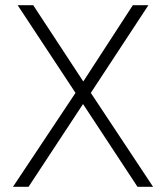

<svg xmlns="http://www.w3.org/2000/svg" viewBox="-20 -720 640 740"><path d="M30 0 271 -362 48 -700H108L301 -406L492 -700H552L330 -362L570 0H510L300 -319L90 0Z"/></svg>

Font: Red Hat Mono
Style: Regular
Weight: 300
Monospace: yes
Designer: Pentagram, MCKL
Foundry: Pentagram, MCKL
Version: Version 1.023